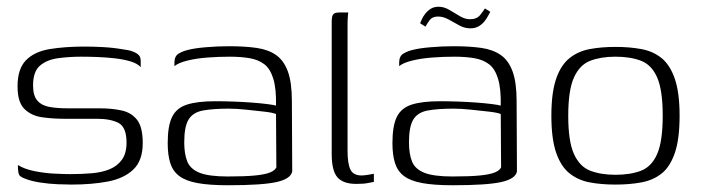

<svg xmlns="http://www.w3.org/2000/svg" viewBox="-20 -542 2081 569"><path d="M192 5Q177 5 151.5 4Q126 3 99.5 -1Q73 -5 53 -13Q45 -16 40.5 -19.5Q36 -23 34.5 -31Q33 -39 33 -53Q52 -41 81.5 -35Q111 -29 140.5 -27.5Q170 -26 188 -26Q221 -26 251.5 -28.5Q282 -31 305 -40.5Q328 -50 341.5 -69Q355 -88 355 -119Q355 -165 331.5 -177.5Q308 -190 267 -190H170Q136 -190 104.5 -194.5Q73 -199 52.5 -219Q32 -239 32 -286Q32 -338 57 -363.5Q82 -389 127 -396.5Q172 -404 231 -404Q253 -404 283.5 -402.5Q314 -401 343 -396Q361 -394 373 -389.5Q385 -385 391 -379Q397 -373 397 -361V-343Q387 -354 367 -360Q347 -366 321.5 -369Q296 -372 269.5 -373Q243 -374 220 -374Q185 -374 152 -369.5Q119 -365 98.5 -347.5Q78 -330 78 -289Q78 -258 91 -243.5Q104 -229 127 -225Q150 -221 179 -221H275Q312 -221 341 -214.5Q370 -208 386.5 -186.5Q403 -165 403 -118Q403 -66 375 -39.5Q347 -13 299.5 -4Q252 5 192 5Z M656 7Q600 7 565 0.5Q530 -6 511 -20.5Q492 -35 484.5 -59Q477 -83 477 -118Q477 -169 490 -195.5Q503 -222 534 -232Q565 -242 618 -242Q643 -242 671.5 -241Q700 -240 726.5 -238Q753 -236 772.5 -233.5Q792 -231 798 -229Q799 -279 790 -308.5Q781 -338 763.5 -351.5Q746 -365 720 -369.5Q694 -374 661 -374Q628 -374 595 -371.5Q562 -369 535.5 -362.5Q509 -356 497 -346V-357Q497 -376 510 -383.5Q523 -391 537 -394Q555 -399 589.5 -402Q624 -405 659 -405Q706 -405 740.5 -400Q775 -395 798 -379Q821 -363 833 -330.5Q845 -298 845 -242L846 -34Q842 -12 799.5 -2.5Q757 7 656 7ZM655 -19Q707 -19 736.5 -22Q766 -25 780.5 -31Q795 -37 799 -46L798 -204Q790 -208 764.5 -211Q739 -214 709.5 -217Q680 -220 659 -220Q611 -220 581.5 -214.5Q552 -209 539 -188Q526 -167 526 -120Q526 -86 535 -63.5Q544 -41 571.5 -30Q599 -19 655 -19Z M1036 3Q997 3 980 -16.5Q963 -36 963 -86V-477Q963 -487 964.5 -493Q966 -499 970.5 -502Q975 -505 985 -505H1012Q1012 -504 1011 -494.5Q1010 -485 1010 -468V-95Q1010 -57 1018.5 -39.5Q1027 -22 1052 -22Q1058 -22 1071 -24Q1084 -26 1088 -27V-3Q1082 -2 1070 0.5Q1058 3 1036 3Z M1322 7Q1266 7 1231 0.5Q1196 -6 1177 -20.5Q1158 -35 1150.5 -59Q1143 -83 1143 -118Q1143 -169 1156 -195.5Q1169 -222 1200 -232Q1231 -242 1284 -242Q1309 -242 1337.5 -241Q1366 -240 1392.5 -238Q1419 -236 1438.5 -233.5Q1458 -231 1464 -229Q1465 -279 1456 -308.5Q1447 -338 1429.5 -351.5Q1412 -365 1386 -369.5Q1360 -374 1327 -374Q1294 -374 1261 -371.5Q1228 -369 1201.5 -362.5Q1175 -356 1163 -346V-357Q1163 -376 1176 -383.5Q1189 -391 1203 -394Q1221 -399 1255.5 -402Q1290 -405 1325 -405Q1372 -405 1406.5 -400Q1441 -395 1464 -379Q1487 -363 1499 -330.5Q1511 -298 1511 -242L1512 -34Q1508 -12 1465.5 -2.5Q1423 7 1322 7ZM1321 -19Q1373 -19 1402.5 -22Q1432 -25 1446.5 -31Q1461 -37 1465 -46L1464 -204Q1456 -208 1430.5 -211Q1405 -214 1375.5 -217Q1346 -220 1325 -220Q1277 -220 1247.5 -214.5Q1218 -209 1205 -188Q1192 -167 1192 -120Q1192 -86 1201 -63.5Q1210 -41 1237.5 -30Q1265 -19 1321 -19ZM1374 -458Q1357 -458 1341.5 -466.5Q1326 -475 1310 -484Q1294 -493 1278 -493Q1261 -493 1253 -482Q1245 -471 1241 -463L1225 -473Q1227 -477 1230 -484.5Q1233 -492 1240 -501Q1247 -510 1256.5 -516Q1266 -522 1280 -522Q1296 -522 1312 -512.5Q1328 -503 1343 -494Q1358 -485 1373 -485Q1393 -485 1403 -497.5Q1413 -510 1417 -517L1433 -507Q1431 -504 1427 -496Q1423 -488 1416 -479Q1409 -470 1398.5 -464Q1388 -458 1374 -458Z M1804 5Q1762 5 1727.5 -1.5Q1693 -8 1667.5 -28.5Q1642 -49 1628 -90Q1614 -131 1614 -199Q1614 -267 1628 -308Q1642 -349 1667.5 -369.5Q1693 -390 1727.5 -396.5Q1762 -403 1804 -403Q1846 -403 1881 -396.5Q1916 -390 1941 -369.5Q1966 -349 1980 -308Q1994 -267 1994 -199Q1994 -130 1980 -89Q1966 -48 1941 -28Q1916 -8 1881 -1.5Q1846 5 1804 5ZM1804 -24Q1848 -24 1879.5 -36Q1911 -48 1927.5 -85.5Q1944 -123 1944 -199Q1944 -275 1927.5 -312.5Q1911 -350 1879.5 -362Q1848 -374 1804 -374Q1761 -374 1729.5 -362Q1698 -350 1681 -312.5Q1664 -275 1664 -199Q1664 -123 1681 -85.5Q1698 -48 1729.5 -36Q1761 -24 1804 -24Z"/></svg>

Font: Genos Light
Style: Regular
Weight: 300
Designer: Robert E. Leuschke
Foundry: Robert E. Leuschke
Version: Version 1.010